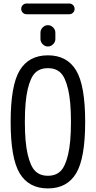

<svg xmlns="http://www.w3.org/2000/svg" viewBox="-20 -1052 540 1082"><path d="M370.1 -971.7H129.9Q117.2 -971.7 108.4 -980.5Q99.6 -989.3 99.6 -1002Q99.6 -1014.6 108.4 -1023.4Q117.2 -1032.2 129.9 -1032.2H370.1Q382.8 -1032.2 391.6 -1023.4Q400.4 -1014.6 400.4 -1002Q400.4 -989.3 391.6 -980.5Q382.8 -971.7 370.1 -971.7ZM208 -868.2Q208 -884.8 220.7 -897.5Q233.4 -910.2 250 -910.2Q266.6 -910.2 279.3 -897.5Q292 -884.8 292 -868.2V-832Q292 -815.4 279.3 -802.7Q266.6 -790 250 -790Q233.4 -790 220.7 -802.7Q208 -815.4 208 -832ZM320.8 -642.6Q293.9 -668 250 -668Q206.1 -668 179.2 -642.6Q152.3 -617.2 136.2 -549.3Q120.1 -481.4 120.1 -365.2Q120.1 -249 136.2 -181.2Q152.3 -113.3 179.2 -87.4Q206.1 -61.5 250 -61.5Q293.9 -61.5 320.8 -87.4Q347.7 -113.3 363.8 -181.2Q379.9 -249 379.9 -365.2Q379.9 -481.4 363.8 -549.3Q347.7 -617.2 320.8 -642.6ZM408.7 -74.7Q357.4 9.8 250 9.8Q142.6 9.8 91.3 -74.7Q40 -159.2 40 -365.2Q40 -571.3 91.3 -655.8Q142.6 -740.2 250 -740.2Q357.4 -740.2 408.7 -655.8Q460 -571.3 460 -365.2Q460 -159.2 408.7 -74.7Z"/></svg>

Font: Rounded Mgen+ 1m regular
Style: Regular
Weight: 400
Designer: [Source Han Sans]
Ryoko NISHIZUKA  (kana & ideographs); Paul D. Hunt (Latin, Greek & Cyrillic); Wenlong ZHANG  (bopomofo
Version: Version 1.059.20150602